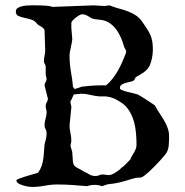

<svg xmlns="http://www.w3.org/2000/svg" viewBox="-20 -701 702 728"><path d="M42.5 -16.1V-18.6Q43.9 -20 50.3 -22.7Q56.6 -25.4 65.4 -28.3Q74.2 -31.2 84 -34.2Q93.8 -37.1 102.5 -39.6Q111.3 -42 117.4 -43.9Q123.5 -45.9 124.5 -46.4Q133.3 -58.6 137.7 -71.5Q142.1 -84.5 144 -97.9Q146 -111.3 146.7 -125.2Q147.5 -139.2 148.9 -153.8Q152.3 -165 154.5 -175.3Q156.7 -185.5 156.7 -196.8Q156.7 -205.1 152.8 -211.4Q148.9 -217.8 148.9 -225.6Q148.9 -238.3 152.8 -251.2Q156.7 -264.2 156.7 -275.4Q156.7 -279.3 156.2 -282Q155.8 -284.7 155 -287.1Q154.3 -289.6 153.8 -292Q153.3 -294.4 153.3 -298.3Q153.3 -303.2 154.5 -306.9Q155.8 -310.5 157.5 -313.7Q159.2 -316.9 160.4 -320.1Q161.6 -323.2 161.6 -327.1L148.9 -377Q148.9 -384.3 152.8 -389.4Q156.7 -394.5 156.7 -402.8L153.3 -417.5V-448.7Q153.3 -450.2 152.3 -452.9Q151.4 -455.6 149.9 -458.5Q148.4 -461.4 147.5 -463.9Q146.5 -466.3 146.5 -467.3Q146.5 -480 148.9 -489.7Q151.4 -499.5 151.4 -509.3L148.9 -586.9Q146.5 -591.8 143.6 -594.7Q140.6 -597.7 137.2 -599.6Q133.8 -601.6 129.6 -603.8Q125.5 -606 121.1 -609.9Q112.8 -622.1 99.1 -626.5Q85.4 -630.9 72.3 -633.5Q59.1 -636.2 49.6 -640.6Q40 -645 40 -657.2Q40 -666 47.1 -670.7Q54.2 -675.3 64 -677.5Q73.7 -679.7 83.5 -680.2Q93.3 -680.7 99.1 -680.7H116.7Q125.5 -680.7 135.7 -680.4Q146 -680.2 155 -679.4Q164.1 -678.7 170.4 -677.5Q176.8 -676.3 177.7 -674.8L335.4 -680.7L375.5 -678.2L395.5 -680.7Q413.1 -673.3 430.2 -668.9Q447.3 -664.6 463.1 -658.7Q479 -652.8 493.4 -643.8Q507.8 -634.8 519.5 -618.2Q530.3 -602.5 537.8 -591.1Q545.4 -579.6 550.3 -568.1Q555.2 -556.6 557.4 -543.5Q559.6 -530.3 559.6 -511.7Q559.6 -497.6 556.2 -480.2Q552.7 -462.9 545.9 -448.7Q540.5 -440.4 534.9 -435.1Q529.3 -429.7 522.9 -425.3Q516.6 -420.9 509.5 -417Q502.4 -413.1 494.6 -408.2L489.3 -397.9Q485.8 -393.6 476.8 -391.6Q467.8 -389.6 458.5 -387.2Q449.2 -384.8 441.9 -380.4Q434.6 -376 434.6 -366.7Q434.6 -362.3 443.4 -358.9Q452.1 -355.5 463.6 -352.5Q475.1 -349.6 486.1 -347.2Q497.1 -344.7 502 -342.8Q516.1 -335.4 527.1 -327.9Q538.1 -320.3 550.8 -312.5L566.9 -301.8Q573.7 -288.6 583 -274.9Q592.3 -261.2 600.8 -246.8Q609.4 -232.4 615.2 -217Q621.1 -201.7 621.1 -185.1Q621.1 -167 619.9 -150.9Q618.7 -134.8 611.8 -122.6Q609.4 -118.2 602.5 -110.1Q595.7 -102.1 586.7 -92Q577.6 -82 567.1 -71.3Q556.6 -60.5 546.9 -51.5Q537.1 -42.5 528.6 -35.9Q520 -29.3 514.6 -27.8Q497.6 -27.8 491.2 -25.6Q484.9 -23.4 482.4 -23.4Q456.5 -15.1 435.5 -9.8Q414.6 -4.4 388.7 -2.4L366.7 4.9Q353.5 0 339.8 0Q323.2 0 310.1 4.9Q281.7 2.4 254.4 0.5Q227.1 -1.5 197.3 -1.5Q173.8 -1.5 149.7 3.2Q125.5 7.8 99.1 7.8Q96.7 7.8 87.6 6.6Q78.6 5.4 68.6 2.4Q58.6 -0.5 50.5 -5.1Q42.5 -9.8 42.5 -16.1ZM247.1 -147.9 253.9 -125Q255.4 -106 255.9 -95.5Q256.3 -85 258.5 -78.9Q260.7 -72.8 266.6 -68.6Q272.5 -64.5 285.2 -58.1Q290 -55.7 293 -53.7Q295.9 -51.8 299.3 -49.8Q309.6 -45.4 319.1 -39.6Q328.6 -33.7 341.3 -33.7Q350.6 -33.7 356.2 -36.6Q361.8 -39.6 369.6 -39.6L392.1 -37.1Q397.9 -37.1 405 -40Q412.1 -43 418.9 -47.4Q425.8 -51.8 431.9 -56.6Q438 -61.5 441.9 -65.9Q444.3 -66.9 449 -71Q453.6 -75.2 458.5 -80.1Q463.4 -85 467.5 -89.6Q471.7 -94.2 474.1 -96.2Q476.1 -103 480.2 -109.4Q484.4 -115.7 488 -122.3Q491.7 -128.9 494.6 -136Q497.6 -143.1 497.6 -151.4Q497.6 -172.9 495.8 -194.6Q494.1 -216.3 488.8 -236.6Q483.4 -256.8 473.4 -275.1Q463.4 -293.5 446.3 -307.6Q430.7 -318.8 415.8 -325.9Q400.9 -333 381.8 -335.4H356.9Q336.9 -337.4 320.8 -341.6Q304.7 -345.7 288.1 -345.7L259.8 -342.8Q258.8 -340.8 257.1 -337.2Q255.4 -333.5 253.7 -329.3Q252 -325.2 250.2 -321.8Q248.5 -318.4 247.1 -316.9Q247.1 -309.1 248.8 -304.4Q250.5 -299.8 250.5 -293.9L243.7 -225.6Q243.7 -212.4 247.1 -197.3Q250.5 -182.1 250.5 -165.5ZM256.8 -371.6 263.2 -363.3 291 -372.6Q308.1 -374.5 326.9 -376Q345.7 -377.4 363.3 -377.4Q372.6 -377.4 376 -377.4Q379.4 -377.4 381.8 -377Q396 -388.7 407.5 -403.6Q418.9 -418.5 428 -434.6Q437 -450.7 444.3 -467.8Q451.7 -484.9 458 -501V-509.3L451.2 -522Q446.3 -539.6 439 -557.1Q431.6 -574.7 420.7 -589.4Q409.7 -604 394.8 -614Q379.9 -624 359.9 -626Q358.9 -626 355.7 -626.5Q352.5 -627 349.1 -627.2Q345.7 -627.4 342.8 -627.9Q339.8 -628.4 338.9 -628.4Q332.5 -629.4 326.9 -632.3Q321.3 -635.3 315.9 -638.7Q310.5 -642.1 304.4 -644.5Q298.3 -647 291.5 -647Q288.1 -647 281.5 -643.6Q274.9 -640.1 268.3 -635Q261.7 -629.9 256.6 -624.5Q251.5 -619.1 250.5 -614.7V-594.7L253.9 -555.7Q253.9 -547.9 252.2 -539.3Q250.5 -530.8 248.8 -522.2Q247.1 -513.7 245.4 -505.6Q243.7 -497.6 243.7 -490.7Q243.7 -459 249 -429.2Q254.4 -399.4 256.8 -371.6Z"/></svg>

Font: IM FELL English
Style: Regular
Weight: 400
Designer: Igino Marini
Foundry: Igino Marini
Version: 3.00